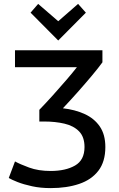

<svg xmlns="http://www.w3.org/2000/svg" viewBox="-20 -951 613 986"><path d="M240 15Q188 15 144.5 5.5Q101 -4 70.5 -16Q40 -28 25 -37L57 -122Q82 -108 129.5 -90.5Q177 -73 240 -73Q317 -73 365.5 -101Q414 -129 414 -196Q414 -248 386 -276.5Q358 -305 311 -316Q264 -327 206 -327H182V-387Q214 -420 251 -461Q288 -502 321 -540.5Q354 -579 375 -606H57V-693H506V-631Q485 -602 451.5 -562Q418 -522 379 -478Q340 -434 303 -395Q365 -388 414.5 -365.5Q464 -343 492.5 -301.5Q521 -260 521 -196Q521 -121 485.5 -74.5Q450 -28 386.5 -6.5Q323 15 240 15ZM279 -743 137 -886 176 -931 279 -842 381 -931 421 -886Z"/></svg>

Font: Ubuntu Sans Medium
Style: Regular
Weight: 500
Designer: Dalton Maag Ltd
Foundry: Dalton Maag Ltd
Version: Version 1.006; ttfautohint (v1.8.4.7-5d5b)